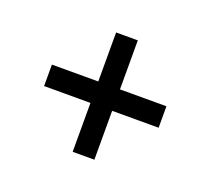

<svg xmlns="http://www.w3.org/2000/svg" viewBox="-73 -548 583 532"><g transform="rotate(20 219.0 -282.0)"><path d="M186.7 -105.7V-249.8H50V-313.1H186.7V-457.6H250.7V-313.1H387.7V-249.8H250.7V-105.7Z"/></g></svg>

Font: Alumni Sans Thin
Style: Regular
Weight: 100
Designer: Robert E. Leuschke
Foundry: Robert E. Leuschke
Version: Version 1.018